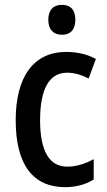

<svg xmlns="http://www.w3.org/2000/svg" viewBox="-20 -765 441 795"><path d="M237 -745C202 -745 180 -725 180 -683C180 -642 202 -621 237 -621C271 -621 292 -642 292 -683C292 -724 272 -745 237 -745ZM250 10C293 10 336 -1 368 -22V-106C333 -87 297 -75 258 -75C184 -75 146 -140 146 -267C146 -397 184 -464 258 -464C287 -464 318 -455 347 -440L377 -521C344 -539 302 -550 254 -550C119 -550 45 -447 45 -267C45 -80 119 10 250 10Z"/></svg>

Font: Noto Sans Lao Looped Condensed Medium
Style: Regular
Weight: 500
Width: 3
Designer: Mark Frömberg, Ben Mitchell
Foundry: The Fontpad Ltd
Version: Version 1.002